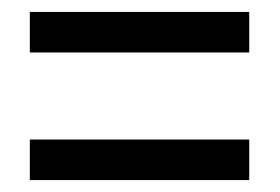

<svg xmlns="http://www.w3.org/2000/svg" viewBox="-20 -513 469 322"><path d="M30 -425V-493H398V-425ZM30 -211V-279H398V-211Z"/></svg>

Font: Noto Sans Sinhala UI ExtraCondensed
Style: Regular
Weight: 400
Width: 2
Designer: Jelle Bosma - Monotype Design Team
Foundry: Monotype Imaging Inc.
Version: Version 2.006; ttfautohint (v1.8.4.7-5d5b)